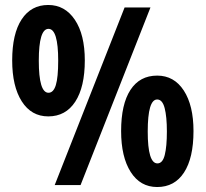

<svg xmlns="http://www.w3.org/2000/svg" viewBox="-20 -744 828 772"><path d="M174 -724Q241 -724 281 -664.5Q321 -605 321 -501Q321 -394 282.5 -335Q244 -276 174 -276Q106 -276 67.5 -336.5Q29 -397 29 -501Q29 -608 67 -666Q105 -724 174 -724ZM585 -714 304 0H200L481 -714ZM175 -628Q136 -628 136 -500Q136 -371 175 -371Q195 -371 204.5 -402Q214 -433 214 -500Q214 -628 175 -628ZM612 -440Q680 -440 719 -380Q758 -320 758 -217Q758 -109 720 -50.5Q682 8 612 8Q544 8 505.5 -52.5Q467 -113 467 -217Q467 -325 504.5 -382.5Q542 -440 612 -440ZM612 -344Q574 -344 574 -215Q574 -87 613 -87Q634 -87 642.5 -121Q651 -155 651 -215Q651 -275 642 -309.5Q633 -344 612 -344Z"/></svg>

Font: Noto Sans Bengali ExtraCondensed
Style: Bold
Weight: 700
Width: 2
Designer: Joana Ranito - Universal Thirst; Jelle Bosma - Monotype Design Team
Foundry: Universal Thirst ehf.
Version: Version 3.000; ttfautohint (v1.8.4.7-5d5b)